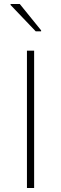

<svg xmlns="http://www.w3.org/2000/svg" viewBox="-20 -942 306 962"><path d="M115 0V-688H151V0ZM159 -785 33 -917V-922H79L186 -790V-785Z"/></svg>

Font: Saira Thin Thin
Style: Regular
Weight: 250
Version: Version 1.101